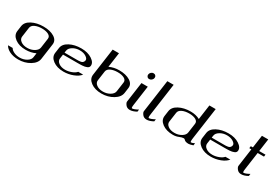

<svg xmlns="http://www.w3.org/2000/svg" viewBox="56 -1918 4707 3294"><g transform="rotate(30 2409.5 -271.0)"><path d="M536.1 42 547.9 -42Q458 0 354.5 0Q223.6 0 141.6 -61Q59.6 -122.1 71.3 -208L85.9 -312.5Q97.7 -397.5 194.8 -448.7Q292 -500 424.8 -500Q558.6 -500 640.6 -448.2Q722.7 -396.5 710.9 -312.5L667 0Q654.3 86.9 554.2 147.5Q454.1 208 325.2 208Q228.5 208 156.2 173.3Q84 138.7 55.7 83H147.5Q166 119.1 217.8 143.1Q269.5 167 331.1 167Q408.2 167 468.8 130.4Q529.3 93.8 536.1 42ZM565.4 -167 591.8 -354.5Q598.6 -403.3 549.3 -430.7Q500 -458 418.9 -458Q337.9 -458 280.8 -431.2Q223.6 -404.3 216.8 -354.5L190.4 -167Q183.6 -115.2 232.9 -78.6Q282.2 -42 360.4 -42Q437.5 -42 498 -78.6Q558.6 -115.2 565.4 -167Z M1461.9 -318.4Q1459 -301.8 1448.2 -289.6Q1437.5 -277.3 1417.5 -270Q1397.5 -262.7 1379.4 -258.3Q1361.3 -253.9 1332 -252.4Q1302.7 -251 1286.1 -250.5Q1269.5 -250 1241.2 -250H952.1L940.4 -167Q933.6 -115.2 982.9 -78.6Q1032.2 -42 1110.4 -42Q1171.9 -42 1234.9 -65.9Q1297.9 -89.8 1326.2 -125H1423.8Q1379.9 -69.3 1290.5 -34.7Q1201.2 0 1104.5 0Q973.6 0 891.6 -61Q809.6 -122.1 821.3 -208L835.9 -312.5Q847.7 -397.5 944.8 -448.7Q1042 -500 1174.8 -500Q1302.7 -500 1387.2 -443.8Q1471.7 -387.7 1461.9 -318.4ZM1337.9 -359.4Q1341.8 -393.6 1292 -425.8Q1242.2 -458 1168.9 -458Q1090.8 -458 1030.8 -421.4Q970.7 -384.8 963.9 -333L958 -292H1190.4Q1220.7 -292 1235.8 -292.5Q1251 -293 1272.5 -296.4Q1293.9 -299.8 1305.2 -306.6Q1316.4 -313.5 1325.7 -326.7Q1335 -339.8 1337.9 -359.4Z M1772.5 -750 1731.4 -458Q1819.3 -500 1924.8 -500Q2058.6 -500 2140.6 -448.2Q2222.7 -396.5 2210.9 -312.5L2196.3 -208Q2183.6 -121.1 2083.5 -60.5Q1983.4 0 1854.5 0Q1723.6 0 1641.6 -61Q1559.6 -122.1 1571.3 -208L1647.5 -750ZM1716.8 -354.5 1690.4 -167Q1683.6 -115.2 1732.9 -78.6Q1782.2 -42 1860.4 -42Q1937.5 -42 1998 -78.6Q2058.6 -115.2 2065.4 -167L2091.8 -354.5Q2098.6 -403.3 2049.3 -430.7Q2000 -458 1918.9 -458Q1837.9 -458 1780.8 -431.2Q1723.6 -404.3 1716.8 -354.5Z M2460 -750Q2485.4 -750 2501.5 -731.4Q2517.6 -712.9 2513.7 -687.5Q2509.8 -662.1 2488.8 -643.6Q2467.8 -625 2442.4 -625Q2416 -625 2400.4 -643.6Q2384.8 -662.1 2388.7 -687.5Q2392.6 -712.9 2413.1 -731.4Q2433.6 -750 2460 -750ZM2487.3 -500 2432.6 -110.4Q2422.9 -42 2438.5 -42Q2475.6 -42 2553.7 -85L2547.9 -41Q2475.6 0 2417 0Q2362.3 0 2332.5 -39.1Q2302.7 -78.1 2306.6 -103.5L2362.3 -500Z M2855.5 -750 2765.6 -110.4Q2755.9 -42 2771.5 -42Q2808.6 -42 2886.7 -85Q2886.7 -85 2880.9 -41Q2808.6 0 2750 0Q2695.3 0 2665.5 -39.1Q2635.7 -78.1 2639.6 -103.5L2730.5 -750Z M3463.9 -43Q3431.6 -43 3381.3 -21.5Q3331.1 0 3270.5 0Q3139.6 0 3057.6 -61Q2975.6 -122.1 2987.3 -208L3002 -312.5Q3013.7 -397.5 3110.8 -448.7Q3208 -500 3340.8 -500Q3444.3 -500 3522.5 -458L3563.5 -750H3688.5L3599.6 -121.1Q3588.9 -42 3604.5 -42Q3627.9 -42 3674.8 -65.4L3668.9 -20.5Q3607.4 0 3583 0Q3549.8 0 3528.8 -6.8Q3507.8 -13.7 3501 -21.5Q3494.1 -29.3 3485.4 -36.1Q3476.6 -43 3463.9 -43ZM3481.4 -167 3507.8 -354.5Q3514.6 -403.3 3465.3 -430.7Q3416 -458 3335 -458Q3253.9 -458 3196.8 -431.2Q3139.6 -404.3 3132.8 -354.5L3106.4 -167Q3099.6 -115.2 3148.9 -78.6Q3198.2 -42 3276.4 -42Q3353.5 -42 3414.1 -78.6Q3474.6 -115.2 3481.4 -167Z M4377.9 -318.4Q4375 -301.8 4364.3 -289.6Q4353.5 -277.3 4333.5 -270Q4313.5 -262.7 4295.4 -258.3Q4277.3 -253.9 4248 -252.4Q4218.8 -251 4202.1 -250.5Q4185.5 -250 4157.2 -250H3868.2L3856.4 -167Q3849.6 -115.2 3898.9 -78.6Q3948.2 -42 4026.4 -42Q4087.9 -42 4150.9 -65.9Q4213.9 -89.8 4242.2 -125H4339.8Q4295.9 -69.3 4206.5 -34.7Q4117.2 0 4020.5 0Q3889.6 0 3807.6 -61Q3725.6 -122.1 3737.3 -208L3752 -312.5Q3763.7 -397.5 3860.8 -448.7Q3958 -500 4090.8 -500Q4218.8 -500 4303.2 -443.8Q4387.7 -387.7 4377.9 -318.4ZM4253.9 -359.4Q4257.8 -393.6 4208 -425.8Q4158.2 -458 4085 -458Q4006.8 -458 3946.8 -421.4Q3886.7 -384.8 3879.9 -333L3874 -292H4106.4Q4136.7 -292 4151.9 -292.5Q4167 -293 4188.5 -296.4Q4210 -299.8 4221.2 -306.6Q4232.4 -313.5 4241.7 -326.7Q4251 -339.8 4253.9 -359.4Z M4729.5 -750 4694.3 -500H4819.3L4813.5 -458H4688.5L4639.6 -110.4Q4629.9 -42 4645.5 -42Q4682.6 -42 4760.7 -85Q4760.7 -85 4754.9 -41Q4683.6 0 4624 0Q4569.3 0 4539.6 -39.1Q4509.8 -78.1 4513.7 -103.5L4563.5 -458H4522.5L4528.3 -500H4569.3L4604.5 -750Z"/></g></svg>

Font: okolaks
Style: BoldItalic
Weight: 600
Width: 8
Italic angle: -8°
Version: Version 000.6.0